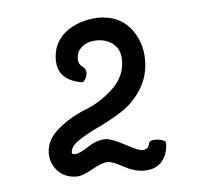

<svg xmlns="http://www.w3.org/2000/svg" viewBox="-35 -628 421 393"><g transform="rotate(-5 175.5 -432.0)"><path d="M296 -325Q296 -302 283.5 -287Q271 -272 246 -272Q227 -272 205 -284Q183 -296 174 -296Q162 -296 141 -284Q120 -272 108 -272Q84 -272 69.5 -287.5Q55 -303 55 -324Q55 -352 81 -373.5Q107 -395 138 -407Q169 -419 195 -443.5Q221 -468 221 -501Q221 -523 207 -534.5Q193 -546 173 -546Q155 -546 143 -536.5Q131 -527 131 -511Q131 -501 138 -496Q148 -489 146 -478.5Q144 -468 137 -463Q86 -471 86 -513Q86 -548 112 -569Q138 -590 179 -592Q222 -592 245 -564Q268 -536 268 -498Q268 -464 251 -437.5Q234 -411 209.5 -395.5Q185 -380 160.5 -368.5Q136 -357 119 -345.5Q102 -334 102 -321Q102 -318 108 -318Q118 -318 136.5 -330.5Q155 -343 173 -343Q185 -343 212 -328.5Q239 -314 246 -314Q259 -314 261 -326Q262 -334 278 -333Q295 -331 296 -325Z"/></g></svg>

Font: Bonbon
Style: Regular
Weight: 400
Designer: Ksenia Erulevich
Foundry: Cyreal (www.cyreal.org)
Version: Version 1.000